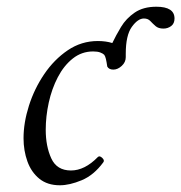

<svg xmlns="http://www.w3.org/2000/svg" viewBox="-20 -538 539 571"><path d="M158 13Q121 13 97 -6.5Q73 -26 61.5 -58Q50 -90 50 -127Q50 -173 66 -223.5Q82 -274 111.5 -317.5Q141 -361 181.5 -388.5Q222 -416 271 -416Q295 -416 314 -410Q325 -433 340 -458Q355 -483 380.5 -500.5Q406 -518 445 -518Q499 -518 499 -483Q499 -468 489 -460.5Q479 -453 466 -453Q451 -453 442.5 -460.5Q434 -468 427 -475.5Q420 -483 408 -483Q390 -483 372 -458Q354 -433 354 -378V-368Q354 -353 342 -342Q330 -331 317 -331Q304 -331 299 -340Q297 -354 295 -362.5Q293 -371 290 -375Q286 -379 278 -382Q270 -385 257 -385Q223 -385 196.5 -364Q170 -343 152 -308.5Q134 -274 125 -233Q116 -192 116 -152Q116 -103 132.5 -67Q149 -31 191 -31Q232 -31 271 -71Q276 -76 284 -68.5Q292 -61 287 -55Q259 -17 223 -2Q187 13 158 13Z"/></svg>

Font: Junicode
Style: Italic
Weight: 400
Italic angle: -11°
Designer: Peter S. Baker
Version: Version 2.100; ttfautohint (v1.8.4)